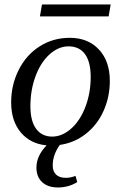

<svg xmlns="http://www.w3.org/2000/svg" viewBox="-20 -640 540 857"><path d="M324.7 172.9Q285.6 196.8 238.8 196.8Q193.8 196.8 168.2 173.1Q142.6 149.4 142.6 107.9Q142.6 55.7 188 8.8Q115.2 2 72.5 -49.3Q29.8 -100.6 29.8 -182.6Q29.8 -261.2 63.5 -328.1Q97.2 -395 157 -433.1Q216.8 -471.2 291.5 -471.2Q372.6 -471.2 421.4 -419.2Q470.2 -367.2 470.2 -278.8Q470.2 -207.5 442.4 -145.3Q414.6 -83 363.3 -42.7Q312 -2.4 247.1 6.8Q215.3 50.8 215.3 98.6Q215.3 125 230.5 139.4Q245.6 153.8 273.4 153.8Q295.9 153.8 316.9 145ZM115.7 -166Q115.7 -99.6 141.4 -64.9Q167 -30.3 212.9 -30.3Q257.3 -30.3 297.6 -65.9Q337.9 -101.6 361.3 -163.3Q384.8 -225.1 384.8 -295.9Q384.8 -363.8 359.4 -398.4Q334 -433.1 285.6 -433.1Q241.2 -433.1 201.4 -397.5Q161.6 -361.8 138.7 -300Q115.7 -238.3 115.7 -166ZM158.2 -566.9 167.5 -620.1H474.1L464.8 -566.9Z"/></svg>

Font: Tinos
Style: Italic
Weight: 400
Italic angle: -16.333°
Designer: Steve Matteson
Foundry: Monotype Imaging Inc.
Version: Version 1.32